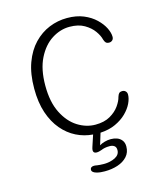

<svg xmlns="http://www.w3.org/2000/svg" viewBox="-122 -715 864 1019"><g transform="rotate(-15 309.5 -206.0)"><path d="M327 213Q315.5 213 305 212Q294.5 211 284.5 208.5Q257.5 201.5 257.5 187Q257.5 178 263.2 173.8Q269 169.5 278.5 169.5Q285.5 169.5 295 171.5Q301.5 172.5 311.2 173.2Q321 174 330.5 174Q367.5 174 394 160.5Q420.5 147 420.5 121Q420.5 104.5 410.5 97.5Q400.5 90.5 386 90.5Q370 90.5 359 92.8Q348 95 339 99Q332 101.5 325 103.2Q318 105 311 105Q302 105 297.2 100.8Q292.5 96.5 292.5 88Q292.5 84.5 293.8 79.5Q295 74.5 296.5 70L317 8Q269 4.5 226 -17Q183 -38.5 149.8 -77.8Q116.5 -117 97.2 -174.2Q78 -231.5 78 -307.5Q78 -389 100 -448.8Q122 -508.5 159.5 -547.5Q197 -586.5 244.2 -605.8Q291.5 -625 342.5 -625Q394 -625 433 -608.8Q472 -592.5 498.2 -567.2Q524.5 -542 537.8 -515Q551 -488 551 -466.5Q551 -454.5 543.8 -447.8Q536.5 -441 526.5 -441Q514 -441 508.2 -446.8Q502.5 -452.5 498.5 -465Q493.5 -487 475.2 -512.8Q457 -538.5 424.5 -557.5Q392 -576.5 343.5 -576.5Q292.5 -576.5 245.8 -546.8Q199 -517 169 -457.2Q139 -397.5 139 -307.5Q139 -217.5 169 -157.8Q199 -98 245.8 -68.5Q292.5 -39 343.5 -39Q392 -39 424.5 -57.8Q457 -76.5 475.2 -102.5Q493.5 -128.5 498.5 -150Q502.5 -163 508.2 -168.8Q514 -174.5 526.5 -174.5Q536.5 -174.5 543.8 -167.5Q551 -160.5 551 -148.5Q551 -127.5 538.8 -101.5Q526.5 -75.5 502 -51.2Q477.5 -27 441.2 -10.2Q405 6.5 357.5 9L338 73Q350 65.5 366.8 60.8Q383.5 56 401 56Q419 56 434.8 61.8Q450.5 67.5 460.8 80.8Q471 94 471 114.5Q471 147.5 451 169.5Q431 191.5 398.5 202.2Q366 213 327 213Z"/></g></svg>

Font: Sono Monospace Light
Style: Regular
Weight: 300
Version: Version 2.112